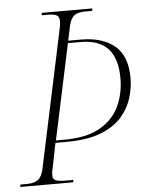

<svg xmlns="http://www.w3.org/2000/svg" viewBox="-74 -757 618 799"><g transform="rotate(-5 235.0 -357.0)"><path d="M-22 0 -20 -10H6Q38 -10 54 -22.5Q70 -35 77 -68L194 -618Q203 -656 203 -672Q203 -692 191.5 -698Q180 -704 154 -704H129L131 -714H342L340 -704H313Q281 -704 265.5 -692.5Q250 -681 243 -650L230 -589H283Q373 -589 424 -546.5Q475 -504 475 -411Q475 -374 463 -332Q451 -290 420 -253Q389 -216 332 -193Q275 -170 183 -170H140L120 -69Q117 -59 116 -50Q115 -41 115 -35Q115 -22 126 -16Q137 -10 164 -10H201L199 0ZM179 -180Q270 -180 325.5 -211Q381 -242 407 -295.5Q433 -349 433 -415Q433 -497 395.5 -538Q358 -579 280 -579H228L143 -180Z"/></g></svg>

Font: Noto Serif Display Condensed ExtraLight
Style: Italic
Weight: 200
Width: 3
Italic angle: -12°
Designer: Monotype Design Team
Foundry: Monotype Imaging Inc.
Version: Version 2.009